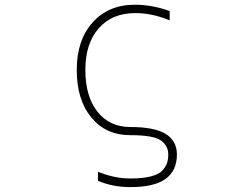

<svg xmlns="http://www.w3.org/2000/svg" viewBox="-20 -555 1040 805"><path d="M545.9 -535.2Q617.2 -535.2 691.4 -508.8V-469.7Q615.2 -501 545.9 -500Q450.2 -500 394 -436.5Q337.9 -373 337.9 -261.7Q337.9 -150.4 388.7 -86.4Q439.5 -22.5 526.4 -22.5Q627 -22.5 674.3 6.3Q721.7 35.2 721.7 92.8Q721.7 161.1 673.8 195.3Q626 229.5 526.4 229.5Q453.1 229.5 390.6 203.1V165Q460 193.4 526.4 193.4Q578.1 193.4 612.3 184.6Q646.5 175.8 660.6 160.2Q674.8 144.5 680.2 128.9Q685.5 113.3 685.5 92.8Q685.5 55.7 654.3 33.7Q623 11.7 526.4 11.7Q423.8 11.7 362.8 -62.5Q301.8 -136.7 301.8 -261.7Q301.8 -386.7 368.2 -460.9Q434.6 -535.2 545.9 -535.2Z"/></svg>

Font: GenEi Gothic M ExtraLight
Style: Regular
Weight: 200
Designer: o_tamon (Modified); [Source Han Sans]
Ryoko NISHIZUKA  (kana & ideographs); Paul D. Hunt (Latin, Greek & Cyrillic); Wenl
Version: Version 1.1a;Original Version 1.004